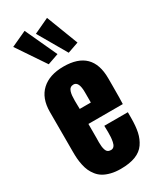

<svg xmlns="http://www.w3.org/2000/svg" viewBox="-263 -1141 1013 1227"><g transform="rotate(-30 244.0 -527.0)"><path d="M323.7 -800.8 202.6 -1010.3 314.9 -1063 404.8 -829.1ZM176.3 -800.8 35.2 -1010.3 149.4 -1063 257.3 -829.1ZM241.2 8.8Q202.1 8.8 170.4 0.7Q138.7 -7.3 116.9 -20.3Q95.2 -33.2 79.3 -53Q63.5 -72.8 54.2 -93.3Q44.9 -113.8 39.3 -140.1Q33.7 -166.5 32 -189Q30.3 -211.4 30.3 -238.8V-533.2Q30.3 -634.3 88.1 -687.7Q146 -741.2 250 -741.2Q460.9 -741.2 460.9 -533.2V-480Q460.9 -380.9 459 -343.8H205.1V-241.2Q205.1 -236.3 204.8 -225.3Q204.6 -214.4 204.6 -208.5Q204.6 -190.9 206.1 -178.5Q207.5 -166 211.4 -153.1Q215.3 -140.1 224.4 -133.5Q233.4 -127 247.1 -127Q261.2 -127 270 -137Q278.8 -147 282.5 -165.8Q286.1 -184.6 287.1 -199.2Q288.1 -213.9 288.1 -235.8Q288.1 -278.8 287.1 -282.7H460.9V-241.2Q460.9 -180.2 451.7 -137.2Q442.4 -94.2 418.7 -59.8Q395 -25.4 351.1 -8.3Q307.1 8.8 241.2 8.8ZM248 -609.9Q234.4 -609.9 225.1 -602.8Q215.8 -595.7 211.4 -581.5Q207 -567.4 205.6 -552.5Q204.1 -537.6 204.1 -516.1Q204.1 -505.9 204.6 -485.4Q205.1 -464.8 205.1 -454.6H287.1V-530.8Q287.1 -609.9 248 -609.9Z"/></g></svg>

Font: Anton
Style: Regular
Weight: 400
Foundry: vernon adams
Version: Version 1.000